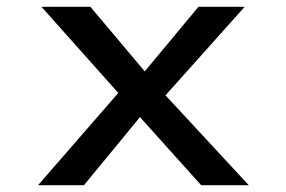

<svg xmlns="http://www.w3.org/2000/svg" viewBox="-20 -545 843 565"><path d="M572 0 367 -228 349 -248 102 -525H246L432 -304L449 -284L712 0ZM92 0 332 -276 399 -209 227 0ZM455 -251 396 -323 564 -525H700Z"/></svg>

Font: Lexend Giga
Style: Regular
Weight: 400
Designer: Bonnie Shaver-Troup, Thomas Jockin
Foundry: Lexend
Version: Version 1.007